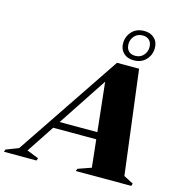

<svg xmlns="http://www.w3.org/2000/svg" viewBox="-213 -1056 1121 1175"><g transform="rotate(15 347.5 -468.0)"><path d="M156.5 -220 170 -264H509L495.5 -220ZM668 -47.5 729.5 -15.5 724 0H372.5L378.5 -15.5L462.5 -45L402.5 -597L420.5 -598L55 -45L129.5 -15.5L124 0H-82L-77 -15.5L2 -46L445 -705H585ZM557 -936.5Q596.5 -936.5 621 -913.5Q645.5 -890.5 645.5 -852Q645.5 -808.5 616.5 -777.2Q587.5 -746 538.5 -746Q499 -746 474.5 -769Q450 -792 450 -830.5Q450 -874 479 -905.2Q508 -936.5 557 -936.5ZM541 -775Q573.5 -775 593 -797Q612.5 -819 612.5 -848Q612.5 -875.5 597.2 -891.5Q582 -907.5 555 -907.5Q522 -907.5 502.5 -885.5Q483 -863.5 483 -834.5Q483 -807 498.2 -791Q513.5 -775 541 -775Z"/></g></svg>

Font: Newsreader 60pt ExtraBold
Style: Italic
Weight: 800
Italic angle: -17°
Designer: Hugues Gentile
Foundry: Production Type
Version: Version 1.003